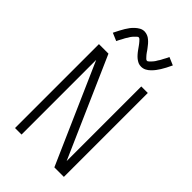

<svg xmlns="http://www.w3.org/2000/svg" viewBox="-267 -993 1084 1084"><g transform="rotate(45 275.0 -451.5)"><path d="M80 0V-670H156L418 -74V-670H470V0H394L132 -596V0ZM338 -748Q332 -748 326 -749Q320 -750 314.5 -752.5Q309 -755 303.5 -758.5Q298 -762 293.5 -765.5Q289 -769 284.5 -773.5Q280 -778 276 -782.5Q272 -787 268 -792Q264 -797 260.5 -802Q257 -807 253 -812.5Q249 -818 245.5 -823Q242 -828 238 -833Q234 -838 230.5 -842Q227 -846 222 -851Q217 -856 212 -856Q208 -856 205 -853.5Q202 -851 199.5 -848.5Q197 -846 193 -842Q189 -838 187 -836Q185 -834 183.5 -832Q182 -830 180 -827.5Q178 -825 176 -822Q174 -819 172.5 -816Q171 -813 169 -810Q167 -807 164.5 -803.5Q162 -800 160 -796Q158 -792 156 -788Q154 -784 151.5 -779.5Q149 -775 146.5 -770.5Q144 -766 141.5 -761Q139 -756 137 -751L90 -771Q99 -789 107 -804.5Q115 -820 123 -833Q131 -846 138.5 -856Q146 -866 157.5 -877Q169 -888 182.5 -895.5Q196 -903 212 -903Q218 -903 224 -901.5Q230 -900 235.5 -898Q241 -896 246.5 -892.5Q252 -889 256.5 -885Q261 -881 265.5 -877Q270 -873 274 -868Q278 -863 282 -858Q286 -853 289.5 -848.5Q293 -844 297 -838.5Q301 -833 304.5 -827.5Q308 -822 312 -817.5Q316 -813 319.5 -809Q323 -805 328 -800Q333 -795 338 -795Q342 -795 345 -797.5Q348 -800 350.5 -802Q353 -804 357 -808.5Q361 -813 363 -815Q365 -817 366.5 -819Q368 -821 370 -823.5Q372 -826 374 -829Q376 -832 377.5 -835Q379 -838 381 -841Q383 -844 385.5 -847.5Q388 -851 390 -855Q392 -859 394 -863Q396 -867 398.5 -871.5Q401 -876 403.5 -880.5Q406 -885 408.5 -890Q411 -895 413 -900L460 -880Q451 -861 443 -845.5Q435 -830 427 -817.5Q419 -805 411.5 -795Q404 -785 392.5 -773.5Q381 -762 367.5 -755Q354 -748 338 -748Z"/></g></svg>

Font: Lode Dark
Style: Regular
Weight: 400
Monospace: yes
Designer: Belleve Invis
Foundry: Belleve Invis
Version: Version 29.2.0; ttfautohint (v1.8.3)